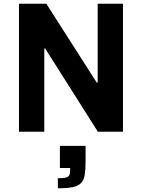

<svg xmlns="http://www.w3.org/2000/svg" viewBox="-20 -708 763 1032"><path d="M82 0V-688H229L500 -264H505V-688H641V0H506L223 -447H218V0ZM291 304V250Q318 250 332 247Q346 244 351.5 235.5Q357 227 357 211V195H302V76H440V159Q440 203 435.5 231.5Q431 260 415.5 276Q400 292 370.5 298Q341 304 291 304Z"/></svg>

Font: Saira Thin SemiBold
Style: Regular
Weight: 600
Version: Version 1.101